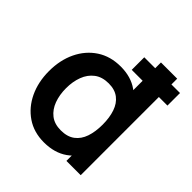

<svg xmlns="http://www.w3.org/2000/svg" viewBox="-198 -859 1013 1013"><g transform="rotate(45 308.5 -352.5)"><path d="M344.2 -583.3V-677H610.8V-583.3ZM286.7 15Q211.8 15 156.5 -22.5Q101.1 -60.1 70.5 -124.6Q40 -189.2 40 -270.2Q40 -352.2 70.9 -416.5Q101.8 -480.8 158.1 -517.9Q214.5 -555 291.2 -555Q367.9 -555 420.3 -517.6Q472.7 -480.2 499.6 -415.8Q526.5 -351.3 526.5 -270.2Q526.5 -189.2 499.4 -124.7Q472.3 -60.2 419 -22.6Q365.7 15 286.7 15ZM305 -92.8Q353.5 -92.8 383.3 -115.3Q413.2 -137.7 426.8 -177.7Q440.3 -217.8 440.3 -270.2Q440.3 -322.8 426.7 -362.7Q413.1 -402.7 384.1 -424.9Q355.1 -447.2 309.2 -447.2Q260.5 -447.2 229.1 -423.3Q197.7 -399.5 182.6 -359.3Q167.5 -319.2 167.5 -270.2Q167.5 -220.7 182.3 -180.4Q197.2 -140.2 227.5 -116.5Q257.9 -92.8 305 -92.8ZM440.3 0V-379.2H425.7V-720H546.8V0Z"/></g></svg>

Font: Manrope ExtraLight
Style: Regular
Weight: 200
Designer: Mikhail Sharanda
Foundry: Mikhail Sharanda
Version: Version 4.505